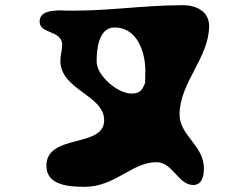

<svg xmlns="http://www.w3.org/2000/svg" viewBox="-20 -800 926 741"><path d="M159 -160C159 -83 251 -79 307 -79C424 -79 490 -174 583 -174C648 -174 667 -86 726 -86C761 -86 767 -124 767 -150C767 -239 673 -277 673 -358C673 -481 787 -577 787 -700C787 -756 737 -780 687 -780C521 -780 374 -753 207 -760C176 -758 133 -756 133 -716C133 -668 220 -684 220 -627C220 -606 213 -588 213 -566C213 -452 382 -434 382 -336C382 -227 159 -286 159 -160ZM353 -562C353 -608 359 -694 423 -694C511 -694 541 -596 541 -527C541 -520 540 -487 540 -480C528 -450 519 -439 487 -439C433 -439 353 -509 353 -562Z"/></svg>

Font: CISF Camouflage Kit
Style: Ste
Weight: 400
Designer: Robert Jablonski, Jasper
Foundry: Cannot Into Space Fonts
Version: Version 1.27